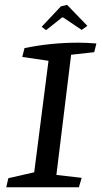

<svg xmlns="http://www.w3.org/2000/svg" viewBox="-20 -788 435 808"><path d="M262.2 -767.6 347.7 -679.2 323.7 -662.1 246.1 -714.4H241.2L173.8 -661.1L155.3 -675.3L236.3 -761.2ZM312 0H6.3L15.1 -38.1L124 -63L184.1 -532.2L73.7 -548.3L83 -585.4Q192.4 -608.4 309.6 -608.4Q342.8 -608.4 385.7 -605L376.5 -568.4L279.3 -557.6L217.3 -51.8L323.7 -39.6Z"/></svg>

Font: Neuton Cursive
Style: Regular
Weight: 500
Designer: Brian M Zick
Version: Version 1.43